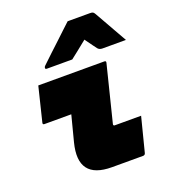

<svg xmlns="http://www.w3.org/2000/svg" viewBox="-147 -928 917 1035"><g transform="rotate(-20 311.0 -410.5)"><path d="M94 -550H473Q484 -550 481 -539Q461 -459 441 -378.5Q421 -298 401 -218Q399 -212 402 -209Q404 -207 408 -207H559Q546 -158 534 -109Q522 -60 509 -11Q506 0 495 0H317Q120 0 170 -196Q180 -233 189 -269.5Q198 -306 208 -343H54Q43 -343 46 -354Q58 -403 70 -452Q82 -501 94 -550ZM361 -821H490Q501 -821 506 -818Q511 -815 516 -806Q525 -791 543.5 -757.5Q562 -724 584 -686Q606 -648 622 -619H488Q470 -619 461 -630Q455 -638 443.5 -653.5Q432 -669 412 -697Q378 -670 356 -652Q334 -634 314 -619H169Q158 -619 160 -628Q161 -633 165 -637Q169 -641 185 -656Q199 -670 223.5 -692.5Q248 -715 274.5 -740Q301 -765 324.5 -787Q348 -809 361 -821Z"/></g></svg>

Font: Recursive Mn Lnr St XBk
Style: Italic
Weight: 1000
Italic angle: -15°
Monospace: yes
Version: Version 1.079;hotconv 1.0.112;makeotfexe 2.5.65598; ttfautoh